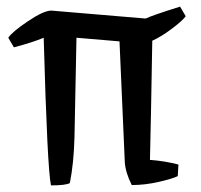

<svg xmlns="http://www.w3.org/2000/svg" viewBox="-20 -552 606 580"><path d="M135 -520 420 -496Q441 -506 524 -532L541 -503Q532 -490 499.5 -465.5Q467 -441 440 -429Q436 -189 433 -69Q476 -66 519 -55L517 -20Q501 -12 459.5 -2.5Q418 7 378 7Q359 -31 357 -62L341 -427L211 -438Q207 -217 205 -138Q203 -59 191 1Q179 8 134 8Q123 -42 112 -438Q79 -424 22 -409L5 -438Q17 -456 64.5 -488Q112 -520 135 -520Z"/></svg>

Font: Inika
Style: Regular
Weight: 400
Designer: Constanza Artigas Preller
Foundry: Constanza Artigas Preller
Version: Version 1.001